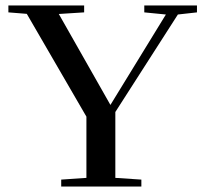

<svg xmlns="http://www.w3.org/2000/svg" viewBox="-20 -683 751 703"><path d="M204.1 0V-25.4L296.4 -31.7V-255.9L78.1 -632.3L10.7 -637.7V-663.1H288.1V-637.7L195.3 -631.8L384.3 -298.8L587.4 -629.9L508.3 -637.7V-663.1H701.2V-637.7L631.3 -629.9L402.3 -272.9V-31.7L497.6 -25.4V0Z"/></svg>

Font: Elstob 18pt Medium
Style: Regular
Weight: 500
Designer: Peter S. Baker
Version: Version 1.015